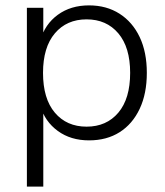

<svg xmlns="http://www.w3.org/2000/svg" viewBox="-20 -514 615 714"><path d="M80 180V-485H141V-364H130Q147 -424 195 -459Q243 -494 311 -494Q376 -494 424.5 -463Q473 -432 499.5 -376Q526 -320 526 -243Q526 -166 499.5 -109.5Q473 -53 425 -22.5Q377 8 311 8Q243 8 195 -27Q147 -62 130 -120H141V180ZM302 -43Q376 -43 420 -95Q464 -147 464 -243Q464 -338 420 -390Q376 -442 302 -442Q228 -442 184 -390Q140 -338 140 -243Q140 -147 184 -95Q228 -43 302 -43Z"/></svg>

Font: Nunito Sans 12pt ExtraLight 12pt Light
Style: Regular
Weight: 300
Version: Version 3.101;gftools[0.9.27]